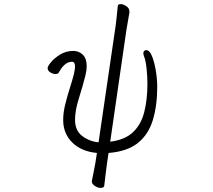

<svg xmlns="http://www.w3.org/2000/svg" viewBox="-20 -733 1040 939"><path d="M503 68Q500 89 496.5 119.5Q493 150 490 174Q489 186 472 186Q459 186 444 176.5Q429 167 429 153Q429 151 429.5 150Q430 149 430 148Q435 123 441 93Q447 63 450 41L454 15Q378 8 333.5 -36Q289 -80 289 -146Q289 -182 299 -222.5Q309 -263 321.5 -302Q334 -341 342 -373Q344 -384 345.5 -392Q347 -400 347 -407Q347 -431 332 -431Q296 -431 268 -379Q264 -371 251 -371Q239 -371 226 -379Q213 -387 213 -400Q213 -409 229.5 -429Q246 -449 274.5 -466.5Q303 -484 338 -484Q366 -484 385 -465.5Q404 -447 404 -409Q404 -389 398 -365Q384 -309 365.5 -251Q347 -193 347 -147Q347 -94 382.5 -67.5Q418 -41 462 -37L546 -610Q548 -627 551 -654Q554 -681 556 -704Q558 -713 569 -713Q582 -713 597.5 -703Q613 -693 613 -676V-672L598 -585L519 -40Q591 -49 630.5 -86.5Q670 -124 685.5 -185Q701 -246 701 -325Q701 -357 697 -396.5Q693 -436 684 -459Q681 -467 681 -472Q681 -480 685.5 -484Q690 -488 695 -488Q708 -488 718 -469.5Q728 -451 735 -422.5Q742 -394 745.5 -363.5Q749 -333 749 -310Q749 -217 727.5 -146Q706 -75 654 -33.5Q602 8 511 15Z"/></svg>

Font: Moon Stars Kai T Light
Style: Regular
Weight: 300
Designer: GuiWonder
Version: Version 1.101